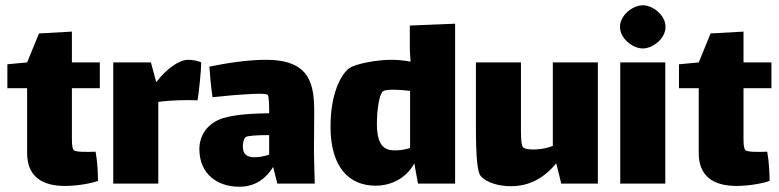

<svg xmlns="http://www.w3.org/2000/svg" viewBox="-20 -697 2959 729"><path d="M253 -362H359V-460H253V-577L128 -570L83 -460L8 -453V-362H83V-116C83 -29 137 9 227 9C273 9 328 -1 352 -10C352 -36 350 -84 343 -121C310 -120 268 -119 260 -127C252 -135 253 -167 253 -189Z M695 -470C659 -470 612 -435 574 -386H573L553 -460H410V0H581V-310C630 -317 694 -318 730 -316C735 -343 744 -430 744 -460C735 -465 713 -470 695 -470Z M1175 0 1172 -118 1173 -265C1174 -376 1159 -470 990 -470C925 -470 841 -458 775 -444C777 -412 781 -368 787 -328C835 -333 878 -337 917 -339C946 -341 988 -343 996 -337C1002 -333 1002 -291 1002 -267C933 -266 874 -262 829 -249C771 -232 737 -186 737 -131C737 -37 804 12 889 12C943 12 986 -13 1017 -63L1033 0ZM947 -100C919 -100 902 -109 902 -142C902 -153 905 -169 912 -176C918 -182 960 -184 994 -184H1002V-110C982 -103 963 -100 947 -100Z M1536 -600V-516C1536 -497 1538 -479 1539 -463C1517 -467 1491 -470 1465 -470C1416 -470 1326 -456 1302 -435C1273 -409 1235 -341 1235 -216C1235 -60 1307 8 1406 8C1473 8 1527 -27 1553 -77L1567 0H1708V-607ZM1481 -126C1446 -126 1411 -136 1411 -227C1411 -276 1419 -340 1435 -351C1447 -359 1495 -357 1537 -352V-135C1521 -130 1502 -126 1481 -126Z M2079 -460V-143C2061 -136 2040 -131 2021 -130C1999 -128 1971 -130 1965 -139C1957 -150 1958 -198 1958 -220V-460H1787V-218C1787 -95 1793 -43 1805 -29C1827 -3 1875 10 1920 10C1989 10 2045 -20 2092 -77L2111 0H2250V-460Z M2421 -513C2458 -513 2507 -550 2507 -595C2507 -640 2458 -677 2421 -677C2383 -677 2334 -640 2334 -595C2334 -550 2383 -513 2421 -513ZM2335 0H2506V-460H2335Z M2803 -362H2909V-460H2803V-577L2678 -570L2633 -460L2558 -453V-362H2633V-116C2633 -29 2687 9 2777 9C2823 9 2878 -1 2902 -10C2902 -36 2900 -84 2893 -121C2860 -120 2818 -119 2810 -127C2802 -135 2803 -167 2803 -189Z"/></svg>

Font: FilmFarsi_V5 Display
Style: Regular
Weight: 400
Designer: Borna Izadpanah
Foundry: Borna Izadpanah
Version: Version 1.000;PS 001.000;hotconv 1.0.88;makeotf.lib2.5.64775